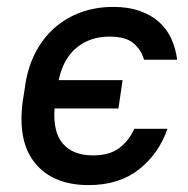

<svg xmlns="http://www.w3.org/2000/svg" viewBox="-20 -528 545 556"><path d="M237 8Q134 8 82 -55Q30 -118 46 -236L52 -274Q59 -329 81 -372.5Q103 -416 136.5 -446Q170 -476 213.5 -492Q257 -508 308 -508Q352 -508 385.5 -496Q419 -484 441.5 -463.5Q464 -443 476.5 -415Q489 -387 493 -355H397Q390 -382 367.5 -402Q345 -422 297 -422Q241 -422 202 -390Q163 -358 150 -296H335L323 -214H138Q133 -145 162.5 -111.5Q192 -78 249 -78Q297 -78 325 -99Q353 -120 369 -155H465Q440 -83 382.5 -37.5Q325 8 237 8Z"/></svg>

Font: Retni Sans Medium
Style: Italic
Weight: 500
Italic angle: -8°
Designer: Vitaly Kuzmin
Foundry: ParaType Ltd.
Version: Version 1.00;June 10, 2019;FontCreator 11.5.0.2425 64-bit; t